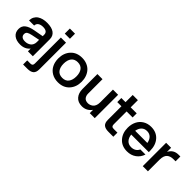

<svg xmlns="http://www.w3.org/2000/svg" viewBox="126 -1771 3021 3021"><g transform="rotate(45 1636.5 -260.0)"><path d="M381.8 0V-61Q322.3 12.2 216.8 12.2Q130.4 12.2 79.1 -28.8Q27.8 -69.8 27.8 -144Q27.8 -211.4 75.9 -249.5Q124 -287.6 224.1 -305.2L377.9 -333V-366.2Q377.9 -440.9 278.8 -440.9Q230 -440.9 198 -420.2Q166 -399.4 164.1 -356H49.8Q50.8 -400.9 69.3 -435.5Q87.9 -470.2 119.6 -491Q151.4 -511.7 191.2 -522Q231 -532.2 277.8 -532.2Q383.8 -532.2 437.5 -491.7Q491.2 -451.2 491.2 -377.9V0ZM146 -147.9Q146 -114.3 169.2 -95.2Q192.4 -76.2 238.8 -76.2Q265.6 -76.2 289.8 -83.5Q314 -90.8 334 -105.7Q354 -120.6 366 -145.8Q377.9 -170.9 377.9 -203.1V-252L245.1 -225.1Q192.9 -213.9 169.4 -198.2Q146 -182.6 146 -147.9Z M709.5 70.8Q709.5 141.6 675 170.9Q640.6 200.2 570.8 200.2H474.6V108.9H543.9Q571.3 108.9 583 96.9Q594.7 85 594.7 58.1V-520H709.5ZM594.7 -606.9V-720.2H709.5V-606.9Z M1058.6 12.2Q978 12.2 918.2 -23.7Q858.4 -59.6 828.1 -120.6Q797.9 -181.6 797.9 -259.8Q797.9 -378.9 867.9 -455.6Q938 -532.2 1058.6 -532.2Q1118.7 -532.2 1168.2 -511.5Q1217.8 -490.7 1250.5 -454.1Q1283.2 -417.5 1301 -367.7Q1318.8 -317.9 1318.8 -259.8Q1318.8 -140.6 1248.8 -64.2Q1178.7 12.2 1058.6 12.2ZM1058.6 -85.9Q1129.4 -85.9 1165 -132.8Q1200.7 -179.7 1200.7 -259.8Q1200.7 -340.3 1164.8 -387.2Q1128.9 -434.1 1058.6 -434.1Q987.3 -434.1 951.4 -387.2Q915.5 -340.3 915.5 -259.8Q915.5 -179.2 951.4 -132.6Q987.3 -85.9 1058.6 -85.9Z M1521.5 -202.1Q1521.5 -150.4 1547.4 -119.6Q1573.2 -88.9 1626.5 -88.9Q1645 -88.9 1664.8 -95.2Q1684.6 -101.6 1705.6 -116.2Q1726.6 -130.9 1740 -161.1Q1753.4 -191.4 1753.4 -232.9V-520H1868.7V0H1757.3V-73.2Q1694.3 12.2 1592.8 12.2Q1503.4 12.2 1455.6 -43.5Q1407.7 -99.1 1407.7 -189V-520H1521.5Z M2033.2 -680.2H2148.4V-520H2282.2V-429.2H2148.4V-142.1Q2148.4 -115.2 2159.9 -103Q2171.4 -90.8 2199.2 -90.8H2282.2V0H2171.4Q2102.1 0 2067.6 -29.1Q2033.2 -58.1 2033.2 -128.9V-429.2H1940.4V-520H2033.2Z M2595.2 12.2Q2479 12.2 2410.2 -64.5Q2341.3 -141.1 2341.3 -259.8Q2341.3 -337.4 2371.3 -398.9Q2401.4 -460.4 2459.7 -496.3Q2518.1 -532.2 2595.2 -532.2Q2711.9 -532.2 2780 -455.3Q2848.1 -378.4 2848.1 -252.9V-223.1H2457Q2464.4 -157.2 2500.2 -119.1Q2536.1 -81.1 2595.2 -81.1Q2641.6 -81.1 2674.6 -101.6Q2707.5 -122.1 2724.1 -159.2H2837.9Q2812.5 -80.6 2748.5 -34.2Q2684.6 12.2 2595.2 12.2ZM2459 -309.1H2730Q2719.7 -369.6 2685.1 -404.3Q2650.4 -439 2595.2 -439Q2539.1 -439 2504.2 -404.3Q2469.2 -369.6 2459 -309.1Z M2937 0V-520H3047.9V-428.2Q3097.2 -525.9 3208 -525.9H3248V-418.9H3202.6Q3168 -418.9 3141.6 -410.9Q3115.2 -402.8 3094.5 -385Q3073.7 -367.2 3062.7 -335.2Q3051.8 -303.2 3051.8 -257.8V0Z"/></g></svg>

Font: Aspekta 550
Style: Regular
Weight: 550
Designer: Ivo Dolenc
Version: Version 2.000